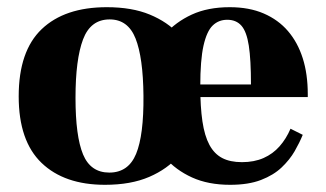

<svg xmlns="http://www.w3.org/2000/svg" viewBox="-20 -502 907 534"><path d="M272 12Q159 12 95.5 -49Q32 -110 32 -234Q32 -360 96 -421Q160 -482 277 -482Q347 -482 396.5 -461.5Q446 -441 477 -407Q508 -373 522.5 -329.5Q537 -286 537 -240Q537 -194 522.5 -149.5Q508 -105 477 -68.5Q446 -32 395 -10Q344 12 272 12ZM284 -22Q337 -22 358.5 -74Q380 -126 379 -236Q378 -342 357 -395Q336 -448 285 -448Q232 -448 211 -392.5Q190 -337 190 -230Q190 -123 211 -72.5Q232 -22 284 -22ZM620 12Q559 12 514 -8.5Q469 -29 439 -63.5Q409 -98 394 -141.5Q379 -185 379 -233Q379 -283 393.5 -327.5Q408 -372 438.5 -406.5Q469 -441 513.5 -461.5Q558 -482 619 -482Q673 -482 713.5 -464.5Q754 -447 781 -415.5Q808 -384 822 -340Q836 -296 836 -240V-232H464V-267H678Q678 -336 672 -375Q666 -414 651.5 -430.5Q637 -447 612 -447Q588 -447 571.5 -431Q555 -415 546 -375Q537 -335 537 -262Q537 -205 543 -164.5Q549 -124 562.5 -99Q576 -74 598 -62.5Q620 -51 653 -51Q687 -51 713 -62.5Q739 -74 757.5 -95Q776 -116 788 -144L822 -127Q813 -105 799.5 -81.5Q786 -58 763.5 -36.5Q741 -15 706 -1.5Q671 12 620 12Z"/></svg>

Font: Frank Ruhl Libre ExtraBold
Style: Regular
Weight: 800
Designer: Yanek Iontef
Foundry: Fontef
Version: Version 6.003;gftools[0.9.30]